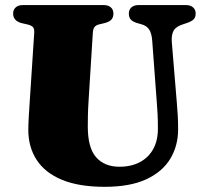

<svg xmlns="http://www.w3.org/2000/svg" viewBox="-20 -720 806 760"><path d="M601 -310 582.5 -559Q580.5 -587.5 570.5 -603Q560.5 -618.5 539.5 -624L525.5 -628Q506 -633.5 498 -642.2Q490 -651 490 -666.5Q490 -681.5 500.2 -690.8Q510.5 -700 529 -700H715Q734 -700 744.2 -690.8Q754.5 -681.5 754.5 -666.5Q754.5 -651 745.8 -642.8Q737 -634.5 718.5 -628.5L705 -624Q676 -615 667 -598.2Q658 -581.5 660 -554L680 -312.5Q682.5 -286 683.8 -260.5Q685 -235 685 -207.5Q685 -143 654 -91.5Q623 -40 558.8 -10.2Q494.5 19.5 394 19.5Q293 19.5 226 -8Q159 -35.5 125.5 -86.5Q92 -137.5 92 -207Q92 -215.5 92.5 -228.5Q93 -241.5 94.2 -264Q95.5 -286.5 98 -322.5L115.5 -590.5Q116.5 -605 110.8 -612.2Q105 -619.5 87.5 -623.5L67.5 -628Q32 -636.5 32 -666.5Q32 -681.5 42.2 -690.8Q52.5 -700 71.5 -700H389.5Q408.5 -700 418.8 -690.8Q429 -681.5 429 -666.5Q429 -651 420.5 -642Q412 -633 393.5 -628.5L372.5 -623.5Q360 -620.5 354.2 -613Q348.5 -605.5 347.5 -591L330.5 -319.5Q328.5 -289 328 -263Q327.5 -237 327.5 -219.5Q327.5 -134.5 360.8 -97.2Q394 -60 452.5 -60Q499.5 -60 533.8 -78.2Q568 -96.5 586.5 -130Q605 -163.5 605 -210Q605 -245.5 603.8 -267.8Q602.5 -290 601 -310Z"/></svg>

Font: Fraunces Black
Style: Regular
Weight: 900
Version: Version 1.000;[b76b70a41]